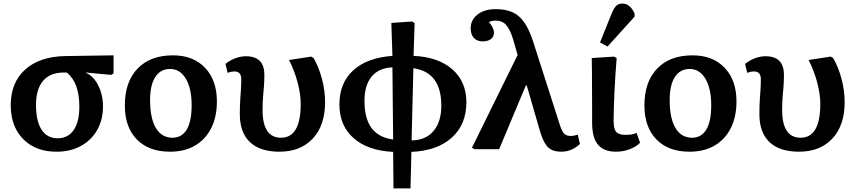

<svg xmlns="http://www.w3.org/2000/svg" viewBox="-20 -833 4776 1072"><path d="M296 14Q217 14 160 -18Q103 -50 71.5 -108Q40 -166 40 -246Q40 -373 121.5 -445.5Q203 -518 347 -520L614 -524V-423L600 -415L460 -428V-426Q502 -409 528.5 -356Q555 -303 555 -238Q555 -164 522.5 -107Q490 -50 431.5 -18Q373 14 296 14ZM302 -61Q360 -61 391.5 -107Q423 -153 423 -237Q423 -372 353 -428H335Q260 -428 220.5 -381.5Q181 -335 181 -247Q181 -157 212 -109Q243 -61 302 -61Z M929 14Q811 14 744 -54.5Q677 -123 677 -244Q677 -376 748 -450Q819 -524 946 -524Q1059 -524 1125 -454.5Q1191 -385 1191 -267Q1191 -180 1159 -117Q1127 -54 1068.5 -20Q1010 14 929 14ZM943 -64Q995 -64 1022.5 -109.5Q1050 -155 1050 -245Q1050 -339 1017.5 -393.5Q985 -448 930 -448Q876 -448 847 -403Q818 -358 818 -275Q818 -172 850.5 -118Q883 -64 943 -64Z M1540 14Q1432 14 1375.5 -39.5Q1319 -93 1319 -195Q1319 -240 1321 -271.5Q1323 -303 1325 -330.5Q1327 -358 1327 -390Q1327 -434 1290 -434Q1269 -434 1251 -426L1239 -476Q1263 -496 1293.5 -507.5Q1324 -519 1353 -519Q1456 -519 1456 -415Q1456 -378 1453.5 -349Q1451 -320 1448.5 -289.5Q1446 -259 1446 -219Q1446 -64 1549 -64Q1659 -64 1659 -253Q1659 -307 1642 -371.5Q1625 -436 1594 -498L1717 -517L1731 -509Q1761 -456 1778 -391Q1795 -326 1795 -262Q1795 -133 1726.5 -59.5Q1658 14 1540 14Z M2177 219 2175 15Q2033 8 1954 -62Q1875 -132 1875 -250Q1875 -370 1952.5 -440.5Q2030 -511 2171 -521L2165 -705L2281 -713L2295 -704L2289 -521Q2427 -515 2505.5 -446Q2584 -377 2584 -262Q2584 -138 2502.5 -64.5Q2421 9 2277 15L2272 219ZM2175 -54 2171 -457Q2095 -454 2055 -405.5Q2015 -357 2015 -271Q2015 -171 2054.5 -118Q2094 -65 2175 -54ZM2278 -49Q2357 -50 2400.5 -101.5Q2444 -153 2444 -243Q2444 -430 2288 -452Z M3206 -81 3218 -29Q3172 14 3114 14Q3081 14 3059 3Q3037 -8 3021 -36Q3005 -64 2991 -114L2921 -356H2916L2767 0H2629L2615 -8L2870 -526L2845 -613Q2828 -669 2806 -693.5Q2784 -718 2749 -718Q2726 -718 2710 -710Q2738 -677 2738 -650Q2738 -628 2721 -615Q2704 -602 2675 -602Q2644 -602 2626 -621Q2608 -640 2608 -675Q2608 -722 2646.5 -752Q2685 -782 2748 -782Q2803 -782 2841 -765Q2879 -748 2906.5 -709Q2934 -670 2956 -603L3107 -132Q3118 -99 3130.5 -86.5Q3143 -74 3165 -74Q3184 -74 3206 -81Z M3419 14Q3352 14 3319 -25Q3286 -64 3286 -147Q3286 -178 3286 -228.5Q3286 -279 3285.5 -334Q3285 -389 3285 -436Q3285 -483 3284 -509L3409 -517L3423 -509Q3419 -465 3416 -414Q3413 -363 3410.5 -313.5Q3408 -264 3407 -223Q3406 -182 3406 -158Q3406 -113 3420.5 -96.5Q3435 -80 3474 -80Q3513 -80 3534 -91L3554 -36Q3531 -13 3495 0.5Q3459 14 3419 14ZM3372 -573 3330 -596 3397 -762Q3409 -790 3421.5 -801.5Q3434 -813 3455 -813Q3498 -813 3523 -758V-740Z M3830 14Q3712 14 3645 -54.5Q3578 -123 3578 -244Q3578 -376 3649 -450Q3720 -524 3847 -524Q3960 -524 4026 -454.5Q4092 -385 4092 -267Q4092 -180 4060 -117Q4028 -54 3969.5 -20Q3911 14 3830 14ZM3844 -64Q3896 -64 3923.5 -109.5Q3951 -155 3951 -245Q3951 -339 3918.5 -393.5Q3886 -448 3831 -448Q3777 -448 3748 -403Q3719 -358 3719 -275Q3719 -172 3751.5 -118Q3784 -64 3844 -64Z M4441 14Q4333 14 4276.5 -39.5Q4220 -93 4220 -195Q4220 -240 4222 -271.5Q4224 -303 4226 -330.5Q4228 -358 4228 -390Q4228 -434 4191 -434Q4170 -434 4152 -426L4140 -476Q4164 -496 4194.5 -507.5Q4225 -519 4254 -519Q4357 -519 4357 -415Q4357 -378 4354.5 -349Q4352 -320 4349.5 -289.5Q4347 -259 4347 -219Q4347 -64 4450 -64Q4560 -64 4560 -253Q4560 -307 4543 -371.5Q4526 -436 4495 -498L4618 -517L4632 -509Q4662 -456 4679 -391Q4696 -326 4696 -262Q4696 -133 4627.5 -59.5Q4559 14 4441 14Z"/></svg>

Font: Literata SemiBold
Style: Regular
Weight: 600
Designer: Latin by Veronika Burian and Jose Scaglione. Greek by Irene Vlachou. Cyrillic by Vera Evstafieva.
Foundry: TypeTogether
Version: Version 3.103; ttfautohint (v1.8.4.7-5d5b);gftools[0.9.29]